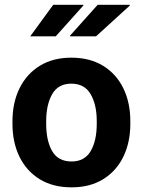

<svg xmlns="http://www.w3.org/2000/svg" viewBox="-20 -782 604 812"><path d="M282.7 10.3Q204.1 10.3 148.2 -23.9Q92.3 -58.1 62.5 -118.9Q32.7 -179.7 32.7 -258.8V-269Q32.7 -347.7 62.5 -408.4Q92.3 -469.2 148.2 -503.7Q204.1 -538.1 281.7 -538.1Q359.9 -538.1 415.8 -503.9Q471.7 -469.7 501.5 -408.9Q531.2 -348.1 531.2 -269V-258.8Q531.2 -179.7 501.5 -118.9Q471.7 -58.1 416 -23.9Q360.4 10.3 282.7 10.3ZM282.7 -99.1Q337.9 -99.1 363.5 -143.1Q389.2 -187 389.2 -258.8V-269Q389.2 -339.4 363.3 -383.8Q337.4 -428.2 281.7 -428.2Q226.1 -428.2 200.7 -383.8Q175.3 -339.4 175.3 -269V-258.8Q175.3 -186.5 200.7 -142.8Q226.1 -99.1 282.7 -99.1ZM276.9 -628.4 275.9 -630.9 393.1 -761.7H528.3L529.3 -758.8L386.2 -628.4ZM333 -759.3 215.8 -628.4H107.9L205.1 -761.7H332Z"/></svg>

Font: Roboto Slab
Style: Bold
Weight: 700
Designer: Google
Version: Version 2.000; ttfautohint (v1.8.1.43-b0c9)